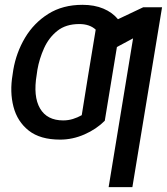

<svg xmlns="http://www.w3.org/2000/svg" viewBox="-20 -558 679 781"><path d="M639.2 -528.4 518.5 203.1H421.9L521.3 -402L455.6 -366.8L438.9 -265.6L406.2 -66.8Q372.2 -32.7 323.9 -11.4Q275.6 9.9 224.4 9.9Q143.5 9.9 96.9 -26.8Q50.4 -63.6 34.8 -123.8Q19.2 -183.9 31.2 -254.3L34.1 -274.1Q46.2 -344.5 82 -404.7Q117.9 -464.8 176.5 -501.6Q235.1 -538.4 315.3 -538.4Q364 -538.4 400.6 -522.9Q437.1 -507.5 459.9 -479.8L562.5 -528.4ZM237.2 -68.2Q257.5 -68.2 276.5 -74Q295.5 -79.9 312.5 -89.5L338.1 -248.6L369.3 -437.5Q344.5 -460.2 302.6 -460.2Q247.9 -460.2 213.1 -432.4Q178.3 -404.5 159.1 -361.7Q139.9 -318.9 132.1 -274.1L129.3 -254.3Q114.3 -165.8 142.8 -117Q171.2 -68.2 237.2 -68.2Z"/></svg>

Font: Inter UI
Style: Italic
Weight: 400
Italic angle: -9.39999°
Designer: Rasmus Andersson
Foundry: rsms
Version: 3.2;8d6f07862